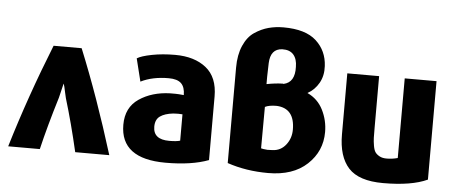

<svg xmlns="http://www.w3.org/2000/svg" viewBox="-51 -874 2400 1016"><g transform="rotate(5 1149.0 -366.5)"><path d="M20 0Q102 -273 213 -551H362Q464 -301 557 0H376Q341 -152 302 -280Q299 -292 295 -310.5Q291 -329 288.5 -340Q286 -351 284 -355H283Q282 -353 265 -280Q217 -123 188 0Z M1085 -358V-20Q995 14 857 14Q617 14 617 -167Q617 -259 685 -305Q753 -351 849 -354H878Q892 -354 922 -351Q922 -393 901.5 -413Q881 -433 835 -433Q749 -433 687 -402L657 -523Q679 -537 735 -548Q791 -559 858 -559Q961 -559 1023 -509.5Q1085 -460 1085 -358ZM924 -109V-249Q903 -251 875 -249Q830 -244 805.5 -226.5Q781 -209 781 -171Q781 -103 866 -103Q905 -103 924 -109Z M1652 -569Q1655 -518 1633 -479Q1611 -440 1573 -419Q1629 -393 1656.5 -338Q1684 -283 1684 -221Q1684 -119 1609 -49Q1534 21 1402 21Q1285 21 1185 -13V-520Q1185 -588 1206.5 -637Q1228 -686 1264 -710Q1300 -734 1337.5 -744Q1375 -754 1417 -754Q1534 -754 1591 -702Q1648 -650 1652 -569ZM1513 -219Q1513 -332 1417 -337Q1376 -337 1355 -326Q1355 -289 1354.5 -215.5Q1354 -142 1354 -106Q1363 -103 1388 -101Q1407 -101 1416 -102Q1459 -104 1486 -138.5Q1513 -173 1513 -219ZM1353 -447Q1399 -456 1438 -457Q1439 -457 1440.5 -456.5Q1442 -456 1443 -456Q1503 -469 1500 -551Q1500 -593 1480 -616Q1460 -639 1420 -638Q1358 -635 1355 -559Q1355 -547 1354 -523Q1353 -499 1353 -486Z M2248 -18Q2164 21 2013 21Q1884 21 1829 -39Q1774 -99 1774 -217V-541H1943V-267Q1943 -231 1943.5 -213Q1944 -195 1948 -171.5Q1952 -148 1960 -137Q1968 -126 1983 -118Q1998 -110 2020 -110Q2051 -110 2079 -118V-541H2248Z"/></g></svg>

Font: Repo
Style: ExtraBold
Weight: 800
Designer: Stefan Peev
Foundry: Context Ltd
Version: Version 001.000